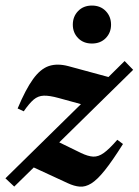

<svg xmlns="http://www.w3.org/2000/svg" viewBox="-31 -678 511 708"><path d="M-11 -20.5 267.5 -294 185.5 -316.5Q151 -326 130.2 -325.2Q109.5 -324.5 93.2 -310.8Q77 -297 56.5 -267.5L34 -278Q63.5 -348.5 90.8 -386.2Q118 -424 149.2 -434.5Q180.5 -445 221.5 -434L369 -394L428.5 -453L460 -420.5L187.5 -153L267.5 -114Q293.5 -101.5 312.5 -100.5Q331.5 -99.5 351.8 -114Q372 -128.5 401.5 -162.5L422.5 -147Q383.5 -85 355.5 -50Q327.5 -15 305.5 -1.5Q283.5 12 263 10.2Q242.5 8.5 219 -2.5L93.5 -60.5L21.5 10ZM308 -517.5Q276.5 -517.5 257 -537.5Q237.5 -557.5 237.5 -587Q237.5 -617 257 -637.2Q276.5 -657.5 308 -657.5Q339.5 -657.5 359 -637.2Q378.5 -617 378.5 -587Q378.5 -557.5 359 -537.5Q339.5 -517.5 308 -517.5Z"/></svg>

Font: Newsreader 16pt
Style: Bold Italic
Weight: 700
Italic angle: -17°
Designer: Hugues Gentile
Foundry: Production Type
Version: Version 1.003; ttfautohint (v1.8.3)